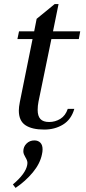

<svg xmlns="http://www.w3.org/2000/svg" viewBox="-20 -623 421 938"><path d="M168 -126Q164 -106 164 -86Q164 -56 177.5 -41.5Q191 -27 220 -27Q250 -27 275 -42.5Q300 -58 311 -91H343Q328 -39 288 -14.5Q248 10 196 10Q136 10 104 -11.5Q72 -33 72 -83Q72 -100 77 -125L139 -432H65L73 -470H147L159 -531L247 -603H266L239 -470H372L365 -432H231ZM188 107Q188 118 185 131Q176 176 140.5 219Q105 262 56 295L43 278Q105 226 113 183Q114 180 114 173Q114 161 104 145Q100 138 97 131Q94 124 94 116Q94 94 109.5 78.5Q125 63 148 63Q166 63 177 74Q188 85 188 107Z"/></svg>

Font: Taviraj
Style: Italic
Weight: 400
Italic angle: -12°
Designer: Katatrad Team
Foundry: CadsonDemak
Version: Version 1.001